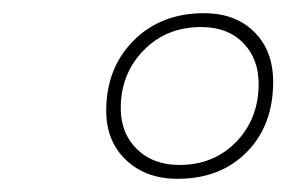

<svg xmlns="http://www.w3.org/2000/svg" viewBox="-20 -777 434 291"><path d="M141 -609Q141 -674 182.5 -715.5Q224 -757 289 -757Q337 -757 365.5 -728.5Q394 -700 394 -653Q394 -587 354 -546.5Q314 -506 249 -506Q201 -506 171 -534.5Q141 -563 141 -609ZM372 -650Q372 -688 348.5 -712Q325 -736 285 -736Q232 -736 197.5 -700.5Q163 -665 163 -613Q163 -575 187.5 -551Q212 -527 252 -527Q304 -527 338 -562Q372 -597 372 -650Z"/></svg>

Font: Exo ExtraLight
Style: Italic
Weight: 275
Italic angle: -9°
Designer: Natanael Gama
Foundry: Natanael Gama
Version: Version 1.500; ttfautohint (v1.6)